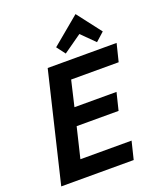

<svg xmlns="http://www.w3.org/2000/svg" viewBox="-167 -1043 961 1148"><g transform="rotate(-20 313.0 -469.5)"><path d="M21 0 187 -693H625.5L597.5 -580.2H295.2L257.2 -418H524.8L497.5 -307H230.8L184.2 -113.5H509.8L482 0ZM318.2 -737.2 276.8 -792 453.5 -939 571.2 -785.8 517 -737.2 434.5 -819.2Z"/></g></svg>

Font: Ubuntu Sans
Style: Italic
Weight: 400
Italic angle: -13.5°
Designer: Dalton Maag Ltd
Foundry: Dalton Maag Ltd
Version: Version 1.006